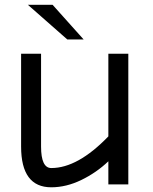

<svg xmlns="http://www.w3.org/2000/svg" viewBox="-20 -776 644 808"><path d="M195.8 -68.8Q307.6 -68.8 436 -202.1V-549.8H520V0H436V-97.2Q385.7 -49.3 322.3 -18.6Q258.8 12.2 195.8 12.2Q68.8 12.2 68.8 -159.2V-549.8H152.8V-159.2Q152.8 -68.8 195.8 -68.8ZM97.2 -755.9H201.2L332 -609.9H263.2Z"/></svg>

Font: Junction Regular
Style: Regular
Weight: 500
Designer: Caroline Hadilaksono
Foundry: Caroline Hadilaksono
Version: Version 1.056